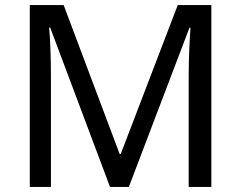

<svg xmlns="http://www.w3.org/2000/svg" viewBox="-20 -734 947 754"><path d="M412 0H486L724 -625H728C725 -582 721 -508 721 -439V0H810V-714H678L454 -129H450L230 -714H97V0H180V-433C180 -509 177 -585 173 -626H177Z"/></svg>

Font: Noto Sans Brahmi
Style: Regular
Weight: 400
Designer: Monotype Design Team
Foundry: Monotype Imaging Inc.
Version: Version 2.004